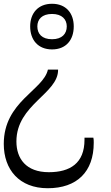

<svg xmlns="http://www.w3.org/2000/svg" viewBox="-144 -567 588 1018"><path d="M132 -547C58 -547 16 -497 16 -427C16 -355 58 -305 132 -305C206 -305 247 -355 247 -427C247 -497 206 -547 132 -547ZM132 -493C185 -493 210 -464 210 -427C210 -388 185 -359 132 -359C78 -359 54 -388 54 -427C54 -464 78 -493 132 -493ZM110 -198C86 -88 -124 -29 -124 196C-124 332 -42 431 109 431C264 431 353 344 353 190C353 179 353 170 351 163H304V174C304 299 227 346 115 346C-6 346 -57 274 -57 183C-57 -13 166 -70 164 -198Z"/></svg>

Font: Noto Serif Myanmar SemiCondensed Light
Style: Regular
Weight: 300
Width: 4
Designer: Ben Mitchell and the Monotype Design Team
Foundry: Monotype Imaging Inc.
Version: Version 2.106